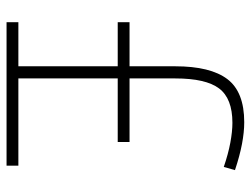

<svg xmlns="http://www.w3.org/2000/svg" viewBox="-112 -672 784 601"><g transform="rotate(90 280.5 -372.0)"><path d="M50 -385H188V-528Q188 -638 228 -691Q268 -744 363 -744Q394 -744 431 -737Q468 -730 513 -715L503 -680Q462 -694 427 -700.5Q392 -707 365 -707Q289 -707 257.5 -665.5Q226 -624 226 -528V-385H425V-348H226V-37H499V0H50V-37H188V-348H50Z"/></g></svg>

Font: Encode Sans Narrow
Style: Thin
Weight: 250
Designer: Pablo Impallari, Andres Torresi
Foundry: Pablo Impallari, Andres Torresi
Version: Version 1.000; ttfautohint (v1.00) -l 8 -r 50 -G 200 -x 14 -